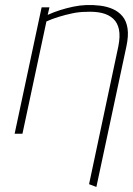

<svg xmlns="http://www.w3.org/2000/svg" viewBox="-20 -530 527 761"><path d="M449 -346 333 200 362 211 481 -346Q490 -388 485.5 -417.5Q481 -447 465.5 -465.5Q450 -484 427.5 -494Q405 -504 377.5 -507.5Q350 -511 322 -510Q296 -509 270 -503.5Q244 -498 218.5 -490Q193 -482 169 -471L176 -501H145L38 0H69L164 -445Q186 -455 212 -463Q238 -471 266 -477Q294 -483 321 -483Q357 -485 384 -478.5Q411 -472 428.5 -456Q446 -440 451.5 -413Q457 -386 449 -346Z"/></svg>

Font: Advent Pro ExtraLight
Style: Italic
Weight: 250
Italic angle: -12°
Version: Version 3.000